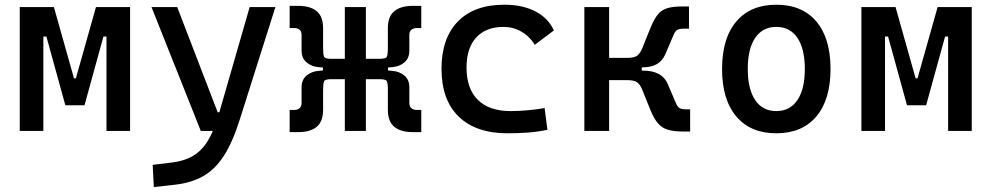

<svg xmlns="http://www.w3.org/2000/svg" viewBox="-20 -547 4142 802"><path d="M276.4 -107.4 291 -219.7H296.9L380.9 -517.6H440.4V-394.5H412.1L333 -107.4ZM62.5 0V-517.6H161.1V0ZM252.9 -107.4 173.8 -394.5H145.5V-517.6H205.1L289.1 -219.7H293L302.7 -107.4ZM424.8 0V-517.6H523.4V0Z M622.6 234.4 617.7 141.6 698.7 131.8Q750 125.5 786.4 104Q822.8 82.5 848.6 40.3Q874.5 -2 894 -70.3L1022.9 -517.6H1130.4L981 -45.9Q951.7 46.9 915.3 103.5Q878.9 160.2 829.3 188.5Q779.8 216.8 710.4 224.6ZM818.8 0 612.8 -517.6H720.2L889.2 -78.1H904.8V0Z M1565.4 -261.7V-301.3Q1591.8 -301.3 1595.9 -310.1Q1600.1 -318.8 1600.1 -345.7V-428.7Q1600.1 -478 1627 -500.2Q1653.8 -522.5 1704.1 -522.5H1739.7V-429.7H1718.8Q1708 -429.7 1699 -423.1Q1689.9 -416.5 1689.9 -400.9V-335.4Q1689.9 -304.2 1669.4 -286.6Q1648.9 -269 1619.1 -266.6ZM1189.9 4.9V-87.9H1210.9Q1222.2 -87.9 1231 -94.7Q1239.7 -101.6 1239.7 -116.7V-182.1Q1239.7 -213.9 1260.3 -231.2Q1280.8 -248.5 1310.5 -251L1364.3 -255.9V-216.3Q1337.9 -216.3 1333.7 -207.5Q1329.6 -198.7 1329.6 -171.9V-88.9Q1329.6 -39.6 1303 -17.3Q1276.4 4.9 1225.6 4.9ZM1329.1 -216.3V-301.3H1428.2V-216.3ZM1364.3 -261.7 1310.5 -266.6Q1280.8 -269 1260.3 -286.6Q1239.7 -304.2 1239.7 -335.4V-400.9Q1239.7 -416.5 1231 -423.1Q1222.2 -429.7 1210.9 -429.7H1189.9V-522.5H1225.6Q1276.4 -522.5 1303 -500.2Q1329.6 -478 1329.6 -428.7V-345.7Q1329.6 -318.8 1333.7 -310.1Q1337.9 -301.3 1364.3 -301.3ZM1420.4 0V-517.6H1508.3V0ZM1704.1 4.9Q1653.8 4.9 1627 -17.3Q1600.1 -39.6 1600.1 -88.9V-171.9Q1600.1 -198.7 1595.9 -207.5Q1591.8 -216.3 1565.4 -216.3V-255.9L1619.1 -251Q1648.9 -248.5 1669.4 -231.2Q1689.9 -213.9 1689.9 -182.1V-116.7Q1689.9 -101.6 1699 -94.7Q1708 -87.9 1718.8 -87.9H1739.7V4.9ZM1498.5 -216.3V-301.3H1600.6V-216.3Z M2100.6 9.8Q1968.3 9.8 1896.2 -59.8Q1824.2 -129.4 1824.2 -259.8Q1824.2 -386.7 1892.3 -457Q1960.4 -527.3 2086.9 -527.3Q2162.6 -527.3 2216.6 -499.3Q2270.5 -471.2 2293.5 -419.9L2213.9 -359.9Q2191.9 -395.5 2157.7 -415Q2123.5 -434.6 2083 -434.6Q2009.8 -434.6 1969.2 -390.4Q1928.7 -346.2 1928.7 -264.6Q1928.7 -176.3 1976.3 -129.6Q2023.9 -83 2112.3 -83Q2148.4 -83 2184.6 -86.4Q2220.7 -89.8 2254.9 -95.7L2266.6 -4.9Q2226.6 3.9 2183.8 6.8Q2141.1 9.8 2100.6 9.8Z M2605.5 -265.6 2598.1 -305.2Q2629.4 -305.2 2641.8 -314.7Q2654.3 -324.2 2662.6 -345.2L2696.3 -428.7Q2711.4 -466.3 2727.5 -486.1Q2743.7 -505.9 2767.6 -512.9Q2791.5 -520 2829.6 -520H2857.9V-427.2H2836.9Q2818.8 -427.2 2809.6 -422.4Q2800.3 -417.5 2793.5 -400.9L2759.3 -320.8Q2747.1 -293 2723.9 -279.3Q2700.7 -265.6 2661.1 -265.6ZM2420.9 0V-517.6H2524.4V0ZM2517.1 -212.4V-305.2H2660.6V-212.4ZM2834.5 2.4Q2796.4 2.4 2771.2 -4.6Q2746.1 -11.7 2728.8 -31.5Q2711.4 -51.3 2696.3 -88.9L2662.6 -172.4Q2654.3 -193.4 2641.8 -202.9Q2629.4 -212.4 2598.1 -212.4L2605.5 -252H2666Q2745.1 -252 2769 -196.8L2803.2 -116.7Q2810.1 -100.1 2819.3 -95.2Q2828.6 -90.3 2846.7 -90.3H2862.8V2.4Z M3222.7 9.8Q3115.2 9.8 3055.7 -60.5Q2996.1 -130.9 2996.1 -258.8Q2996.1 -387.2 3055.7 -457.3Q3115.2 -527.3 3222.7 -527.3Q3330.6 -527.3 3389.9 -457.3Q3449.2 -387.2 3449.2 -258.8Q3449.2 -130.9 3389.9 -60.5Q3330.6 9.8 3222.7 9.8ZM3222.7 -83Q3279.8 -83 3310.8 -128.9Q3341.8 -174.8 3341.8 -258.8Q3341.8 -343.3 3310.8 -388.9Q3279.8 -434.6 3222.7 -434.6Q3165.5 -434.6 3134.5 -388.9Q3103.5 -343.3 3103.5 -258.8Q3103.5 -174.8 3134.5 -128.9Q3165.5 -83 3222.7 -83Z M3792 -107.4 3806.6 -219.7H3812.5L3896.5 -517.6H3956.1V-394.5H3927.7L3848.6 -107.4ZM3578.1 0V-517.6H3676.8V0ZM3768.6 -107.4 3689.5 -394.5H3661.1V-517.6H3720.7L3804.7 -219.7H3808.6L3818.4 -107.4ZM3940.4 0V-517.6H4039.1V0Z"/></svg>

Font: Cascadia Code PL
Style: Regular
Weight: 400
Monospace: yes
Designer: Aaron Bell
Foundry: Saja Typeworks
Version: Version 2102.003